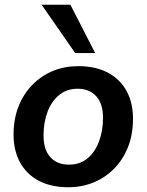

<svg xmlns="http://www.w3.org/2000/svg" viewBox="-20 -777 616 807"><path d="M267 10Q195 10 143.5 -17Q92 -44 64.5 -94Q37 -144 37 -211Q37 -277 58 -330Q79 -383 116.5 -421Q154 -459 203 -479Q252 -499 309 -499Q381 -499 432.5 -472Q484 -445 511.5 -395.5Q539 -346 539 -278Q539 -212 518 -159Q497 -106 459.5 -68Q422 -30 373 -10Q324 10 267 10ZM270 -85Q316 -85 347.5 -111Q379 -137 396 -182Q413 -227 413 -282Q413 -341 384.5 -372.5Q356 -404 306 -404Q261 -404 229 -378Q197 -352 180 -307.5Q163 -263 163 -207Q163 -148 191.5 -116.5Q220 -85 270 -85ZM296 -554 155 -757H276L380 -554Z"/></svg>

Font: Nunito Sans 12pt ExtraLight 12pt
Style: Bold Italic
Weight: 700
Italic angle: -9°
Version: Version 3.101;gftools[0.9.27]